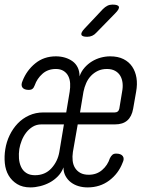

<svg xmlns="http://www.w3.org/2000/svg" viewBox="-39 -805 659 835"><path d="M249 -316 264 -406Q267 -425 266 -442.5Q265 -460 258 -474Q251 -488 237.5 -496.5Q224 -505 204 -505Q169 -505 145.5 -484Q122 -463 112 -434Q108 -423 102 -418.5Q96 -414 87 -414Q66 -414 58.5 -424.5Q51 -435 59 -453Q77 -499 114.5 -529.5Q152 -560 204 -560Q225 -560 243.5 -554.5Q262 -549 276.5 -538.5Q291 -528 299 -511.5Q307 -495 307 -473Q314 -494 328.5 -510.5Q343 -527 361 -538Q379 -549 399.5 -554.5Q420 -560 440 -560Q474 -560 498 -548Q522 -536 536 -515Q550 -494 554.5 -466.5Q559 -439 553 -406L540 -332Q534 -298 514.5 -281Q495 -264 461 -264H299L278 -144Q275 -124 277 -106Q279 -88 287.5 -74.5Q296 -61 310.5 -53Q325 -45 347 -45Q381 -45 405 -65.5Q429 -86 439 -117Q444 -127 450 -132Q456 -137 466 -137Q487 -137 495 -126Q503 -115 494 -97Q476 -50 436 -20Q396 10 342 10Q321 10 302.5 4.5Q284 -1 269.5 -12Q255 -23 246 -39.5Q237 -56 237 -77Q229 -55 213 -38.5Q197 -22 177.5 -11.5Q158 -1 136 4.5Q114 10 93 10Q59 10 35.5 -4.5Q12 -19 -1.5 -42Q-15 -65 -18 -95Q-21 -125 -16 -156Q-11 -188 3 -217Q17 -246 38 -268Q59 -290 87.5 -303Q116 -316 150 -316ZM239 -264H141Q120 -264 103.5 -254Q87 -244 75 -228.5Q63 -213 55.5 -194Q48 -175 45 -157Q42 -136 43.5 -116Q45 -96 52.5 -79.5Q60 -63 75 -53Q90 -43 113 -43Q157 -43 184.5 -73Q212 -103 219 -144ZM309 -316H460Q468 -316 473 -320Q478 -324 480 -333L492 -406Q496 -426 494 -444Q492 -462 484 -475.5Q476 -489 461.5 -497Q447 -505 426 -505Q404 -505 387 -497Q370 -489 357 -475.5Q344 -462 336 -444Q328 -426 324 -406ZM340 -645Q318 -645 315 -654Q312 -663 329 -681L408 -765Q418 -775 428 -780Q438 -785 450 -785Q475 -785 478 -775.5Q481 -766 462 -747L380 -663Q372 -654 362 -649.5Q352 -645 340 -645Z"/></svg>

Font: Maple Mono NL ExtraLight
Style: Italic
Weight: 275
Italic angle: -10°
Monospace: yes
Designer: subframe7536
Version: Version 7.000